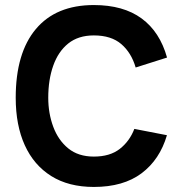

<svg xmlns="http://www.w3.org/2000/svg" viewBox="-20 -730 708 760"><path d="M511.8 -219.8 640.8 -194.8Q612.5 -98.2 540.4 -44.1Q468.2 10 351.5 10Q251.8 10 182.9 -33.1Q114 -76.2 78.1 -155.2Q42.2 -234.2 42.2 -343Q42.2 -520.2 122 -615.1Q201.8 -710 351.5 -710Q468.2 -710 540.5 -657Q612.8 -604 641.2 -502.2L517 -462.8Q500 -521.2 460.1 -555.5Q420.2 -589.8 351.5 -589.8Q290 -589.8 250.2 -557.9Q210.5 -526 190.8 -470.2Q171 -414.5 171 -343Q171 -281.5 190.8 -228.2Q210.5 -175 250.2 -142.6Q290 -110.2 351.5 -110.2Q415.2 -110.2 454.1 -140.6Q493 -171 511.8 -219.8Z"/></svg>

Font: Haskoy
Style: Regular
Weight: 400
Designer: Ertekin Erdin
Foundry: Ertekin Erdin
Version: Version 1.500